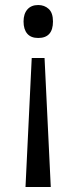

<svg xmlns="http://www.w3.org/2000/svg" viewBox="-20 -566 307 768"><path d="M106.9 -334H158.2L183.1 182.1H82ZM191.9 -480Q191.9 -414.1 132.8 -414.1Q103.5 -414.1 88.9 -431.4Q74.2 -448.7 74.2 -480Q74.2 -510.7 89.6 -528.3Q105 -545.9 132.8 -545.9Q157.7 -545.9 174.8 -530.3Q191.9 -514.6 191.9 -480Z"/></svg>

Font: CAA NEO Sans
Style: Regular
Weight: 400
Version: Version 1.10